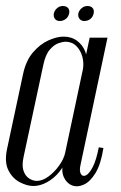

<svg xmlns="http://www.w3.org/2000/svg" viewBox="-34 -622 409 647"><path d="M147.4 -577Q150.5 -588.1 158.9 -594.9Q167.2 -601.8 177.8 -601.8Q189.5 -601.8 195.4 -594.9Q201.4 -588.1 199 -577Q196.9 -565.5 187.9 -558.4Q179 -551.2 167.2 -551.2Q156.8 -551.2 151.2 -558.4Q145.6 -565.5 147.4 -577ZM230 -577Q233.1 -588.1 241.7 -594.9Q250.2 -601.8 260.4 -601.8Q272.5 -601.8 278.2 -594.9Q284 -588.1 281.6 -577Q279.5 -565.5 270.8 -558.4Q262 -551.2 249.9 -551.2Q239.8 -551.2 234 -558.4Q228.2 -565.5 230 -577ZM237.5 -67.2Q232.6 -46.2 238.4 -36.1Q244.2 -26 255.2 -30.9Q266.1 -35.9 278.2 -58.5Q290.2 -81.1 298.9 -125.6L314.5 -123.2Q306.1 -69.2 288.1 -39.4Q270 -9.6 248.4 0.1Q226.9 9.8 208.7 2.7Q190.5 -4.4 181.2 -24.8Q171.9 -45.1 178.6 -74.6L268.2 -495H328.2ZM245.4 -388.6Q249.1 -409.6 243.4 -431.1Q237.6 -452.5 223 -467Q208.4 -481.5 185.9 -481.5Q178.2 -481.5 163.4 -476.5Q148.5 -471.5 133.9 -454.8Q119.2 -438 111.9 -403L45.4 -92.9Q39.2 -64.1 45.3 -46.4Q51.4 -28.8 64.2 -20.6Q77.1 -12.4 90.1 -12.4Q109.1 -12.4 129.3 -27.2Q149.5 -42.1 165.1 -63.9Q180.8 -85.8 185.5 -106.5ZM190.1 -92Q184.2 -65.5 166.3 -43.4Q148.4 -21.2 124.8 -8.2Q101.2 4.8 78.6 4.8Q57 4.8 32.6 -8Q8.1 -20.8 -5.7 -48.2Q-19.5 -75.6 -10.4 -119.2L43.6 -371.8Q53.2 -417.5 77 -445.3Q100.8 -473.1 129.2 -485.9Q157.6 -498.6 180.2 -498.6Q207 -498.6 225.9 -484.4Q244.8 -470.1 253.2 -448.5Q261.6 -426.9 256.9 -402.6Z"/></svg>

Font: Emberly Black
Style: Italic
Weight: 900
Italic angle: -12°
Designer: Rajesh Rajput
Foundry: Rajesh Rajput
Version: Version 1.000